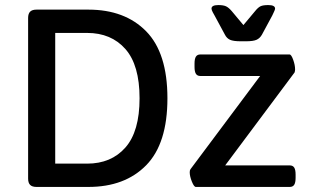

<svg xmlns="http://www.w3.org/2000/svg" viewBox="-20 -738 1224 758"><path d="M91 -33V-667Q91 -684 99 -692Q107 -700 124 -700H329Q473 -700 557 -614.5Q641 -529 641 -350Q641 -171 557 -85.5Q473 0 329 0H124Q107 0 99 -8Q91 -16 91 -33ZM324 -92Q419 -92 475 -155.5Q531 -219 531 -350Q531 -481 475 -544.5Q419 -608 324 -608H198V-92ZM729 -58Q729 -66 732 -70L1007 -438H771Q759 -438 753.5 -446.5Q748 -455 748 -474V-487Q748 -506 753.5 -514.5Q759 -523 771 -523H1123Q1130 -523 1137.5 -502Q1145 -481 1145 -464Q1145 -458 1143 -452L869 -85H1124Q1136 -85 1141.5 -76.5Q1147 -68 1147 -49V-36Q1147 -17 1141.5 -8.5Q1136 0 1124 0H753Q746 0 737.5 -21Q729 -42 729 -58ZM868 -601 827 -677Q825 -680 820 -689.5Q815 -699 815 -704Q815 -718 842 -718Q862 -718 872.5 -713Q883 -708 895 -694L941 -639L987 -694Q999 -709 1009 -713.5Q1019 -718 1039 -718Q1066 -718 1066 -704Q1066 -700 1061.5 -691Q1057 -682 1055 -677L1014 -601Q1006 -587 993 -581Q980 -575 950 -575H931Q901 -575 888 -581Q875 -587 868 -601Z"/></svg>

Font: Asap-Medium
Style: Regular
Weight: 500
Designer: Pablo Cosgaya
Foundry: Omnibus-Type
Version: Version 2.000; ttfautohint (v1.8)